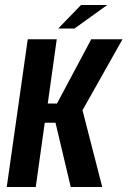

<svg xmlns="http://www.w3.org/2000/svg" viewBox="-20 -748 510 768"><path d="M7 0 91 -591H207L171 -334H208L345 -591H470L310 -307L389 0H263L202 -257H159L123 0ZM213 -634 304 -728H409L278 -634Z"/></svg>

Font: Alumni Sans
Style: Bold Italic
Weight: 700
Italic angle: -8°
Designer: Robert E. Leuschke
Foundry: Robert E. Leuschke
Version: Version 1.016